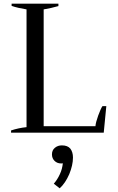

<svg xmlns="http://www.w3.org/2000/svg" viewBox="-20 -720 639 1042"><path d="M40 -12C40 -12 40 0 40 0C40 0 543 0 543 0C543 0 557 -144 557 -144C557 -144 536 -144 536 -144C529 -134 522 -117 513 -93C504 -68 499 -49 498 -35C498 -35 217 -35 217 -35C217 -35 217 -669 217 -669C246 -674 273 -680 297 -687C297 -687 297 -700 297 -700C297 -700 43 -700 43 -700C43 -700 43 -688 43 -688C66 -680 93 -674 124 -669C124 -669 124 -30 124 -30C95 -27 67 -21 40 -12ZM272 277C272 277 304 302 304 302C325 283 342 257 356 225C369 193 376 163 376 135C376 115 371 99 362 87C352 75 337 69 316 69C301 69 289 73 278 82C267 91 262 103 262 118C262 133 267 144 276 153C285 162 297 167 311 167C316 167 319 167 321 166C319 186 314 206 305 225C296 245 285 262 272 277Z"/></svg>

Font: BUSH 25 TRIRONG 0515 A
Style: Regular
Weight: 400
Designer: Katatrad Team
Foundry: CadsonDemak